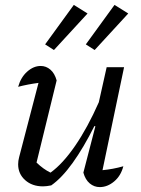

<svg xmlns="http://www.w3.org/2000/svg" viewBox="-20 -757 574 783"><path d="M320 -53 369 -242 365 -243Q321 -155 276.5 -93Q232 -31 189 -1Q170 3 155 3Q111 3 82.5 -22.5Q54 -48 54 -87Q54 -101 58 -116L137 -419Q92 -413 54 -403Q65 -442 91 -465Q117 -488 146 -488Q168 -488 185.5 -473Q203 -458 211 -429L129 -94Q157 -67 186 -53Q236 -89 286.5 -162.5Q337 -236 383 -340L415 -483H486L398 -63Q441 -67 483 -79Q473 -40 445.5 -17Q418 6 387 6Q364 6 346 -9Q328 -24 320 -53ZM281 -737 337 -702 200 -553 164 -576ZM447 -737 503 -702 366 -553 330 -576Z"/></svg>

Font: Piazzolla
Style: Italic
Weight: 400
Italic angle: -11.3°
Designer: Juan Pablo del Peral
Foundry: Huerta Tipografica
Version: Version 1.330